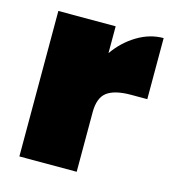

<svg xmlns="http://www.w3.org/2000/svg" viewBox="-90 -643 647 719"><g transform="rotate(15 233.5 -284.0)"><path d="M49.8 0V-564H272V-460Q306.2 -508.8 355 -538.3Q403.8 -567.9 457 -567.9V-331.1H394Q331.1 -331.1 301.5 -309.1Q272 -287.1 272 -231V0Z"/></g></svg>

Font: Poppins Black
Style: Regular
Weight: 900
Designer: Ninad Kale (Devanagari), Jonny Pinhorn (Latin)
Foundry: Indian Type Foundry
Version: 4.004